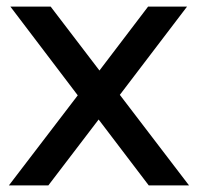

<svg xmlns="http://www.w3.org/2000/svg" viewBox="-20 -564 602 584"><path d="M344.5 -275.5 555 0H432.5L280 -200.5L127 0H7L216.5 -274L11.5 -544H134L282.5 -349.5L430.5 -544H549Z"/></svg>

Font: Encode Sans Semi Expanded Medium
Style: Regular
Weight: 500
Width: 6
Designer: Multiple Designers
Foundry: Impallari Type
Version: Version 2.000